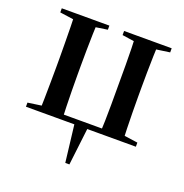

<svg xmlns="http://www.w3.org/2000/svg" viewBox="-116 -559 799 834"><g transform="rotate(20 284.0 -142.0)"><path d="M91 0Q93 -24 93.5 -60Q94 -96 94.5 -135Q95 -174 95 -205V-249Q95 -281 94.5 -320Q94 -359 93.5 -395Q93 -431 91 -455H198Q196 -431 195 -395Q194 -359 193.5 -320Q193 -281 193 -249V-205Q193 -174 193.5 -135Q194 -96 195 -60Q196 -24 198 0ZM371 0Q373 -24 374 -60Q375 -96 375 -135Q375 -174 375 -205V-249Q375 -281 375 -320Q375 -359 374 -395Q373 -431 371 -455H478Q476 -431 475 -395Q474 -359 473.5 -320Q473 -281 473 -249V-205Q473 -174 473.5 -135Q474 -96 475 -60Q476 -24 478 0ZM30 -436V-455H250V-436L163 -423H121ZM318 -436V-455H538V-436L447 -423H406ZM30 0V-19L121 -32H165V0ZM403 0V-32H447L538 -19V0ZM161 0V-24H402V0ZM274 171 252 -14H315L293 171Z"/></g></svg>

Font: Source Serif 4 60pt SemiBold
Style: Regular
Weight: 600
Version: Version 4.004;hotconv 1.0.116;makeotfexe 2.5.65601